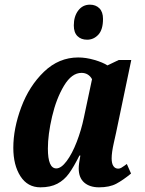

<svg xmlns="http://www.w3.org/2000/svg" viewBox="-20 -792 622 822"><path d="M37 -159Q37 -242 71 -333Q105 -424 168.5 -485Q232 -546 315 -546Q348 -546 384 -535.5Q420 -525 440 -512L488 -535H542L477 -224Q476 -219 467 -179Q458 -139 458 -114Q458 -92 465.5 -81Q473 -70 486 -70Q493 -70 499 -73.5Q505 -77 512 -82Q519 -87 523 -90L541 -49Q507 -21 478 -5.5Q449 10 404 10Q364 10 340.5 -10.5Q317 -31 317 -71Q317 -89 324 -126H320Q296 -78 275.5 -49.5Q255 -21 225.5 -5.5Q196 10 153 10Q98 10 67.5 -37.5Q37 -85 37 -159ZM339 -288 374 -453Q367 -466 355.5 -473Q344 -480 329 -480Q287 -480 254 -425Q221 -370 203 -293Q185 -216 185 -156Q185 -71 221 -71Q242 -71 265.5 -102.5Q289 -134 308.5 -184.5Q328 -235 339 -288ZM296 -683Q296 -722 315 -747Q334 -772 365 -772Q390 -772 405.5 -756.5Q421 -741 421 -711Q421 -665 401 -643.5Q381 -622 353 -622Q327 -622 311.5 -637.5Q296 -653 296 -683Z"/></svg>

Font: Noto Serif CondExtraBold
Style: Italic
Weight: 800
Width: 3
Italic angle: -12°
Designer: Monotype Design Team
Foundry: Monotype Imaging Inc.
Version: Version 1.001